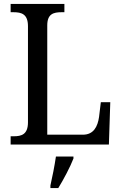

<svg xmlns="http://www.w3.org/2000/svg" viewBox="-20 -734 617 975"><path d="M34 0H533L540 -215H492L483 -140C476 -92 456 -50 401 -50H220V-605C220 -663 251 -672 293 -672H307V-714H34V-672H48C89 -672 122 -663 122 -601V-113C122 -51 89 -42 50 -42H34ZM236 208V221H276C302 179 337 113 353 71V61H264C257 109 246 164 236 208Z"/></svg>

Font: Noto Serif Ethiopic SemiCondensed
Style: Regular
Weight: 400
Width: 4
Designer: Monotype Design Team
Foundry: Monotype Imaging Inc.
Version: Version 2.102